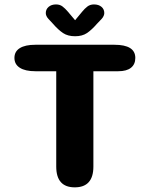

<svg xmlns="http://www.w3.org/2000/svg" viewBox="-20 -816 659 845"><path d="M483.5 -619Q575.5 -619 575.5 -561Q575.5 -533 556.5 -517.8Q537.5 -502.5 500.5 -502.5H391V-83Q391 8.5 309 8.5Q227.5 8.5 227.5 -83V-502.5H135.5Q91 -502.5 67.2 -517.8Q43.5 -533 43.5 -561Q43.5 -589.5 67.2 -604.2Q91 -619 135.5 -619ZM427 -732.5 407 -711.5Q383.5 -684.5 362.8 -670.5Q342 -656.5 310.5 -656.5Q278.5 -656.5 257.5 -670.5Q236.5 -684.5 213 -711.5L193.5 -732.5Q181.5 -745.5 181.5 -758.5Q181.5 -775 194 -785.8Q206.5 -796.5 226.5 -796.5Q243.5 -796.5 255.2 -787.5Q267 -778.5 278 -765.5L310.5 -727L342 -765Q352.5 -778 364.5 -787.2Q376.5 -796.5 393.5 -796.5Q414 -796.5 426.5 -786Q439 -775.5 439 -758.5Q439 -753 436.2 -746.2Q433.5 -739.5 427 -732.5Z"/></svg>

Font: Sono ExtraLight Monospace
Style: Bold
Weight: 700
Version: Version 2.112